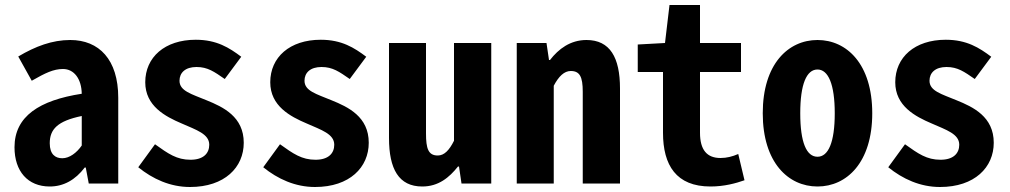

<svg xmlns="http://www.w3.org/2000/svg" viewBox="-20 -734 4040 768"><path d="M179 12C234 12 281 -14 319 -64H323L335 0H453V-343C453 -496 376 -574 261 -574C189 -574 122 -549 53 -508L107 -411C161 -442 194 -458 232 -458C276 -458 306 -419 307 -359C138 -333 38 -269 38 -145C38 -49 91 12 179 12ZM229 -101C201 -101 179 -117 179 -161C179 -217 210 -250 307 -270V-152C287 -123 258 -101 229 -101Z M740 14C879 14 955 -65 955 -163C955 -267 873 -306 806 -333C746 -358 698 -370 698 -411C698 -443 721 -466 766 -466C811 -466 837 -447 879 -418L945 -507C897 -543 847 -575 763 -575C639 -575 561 -505 561 -405C561 -310 641 -268 707 -240C766 -214 817 -198 817 -155C817 -121 794 -95 742 -95C687 -95 653 -119 600 -157L533 -65C591 -18 661 14 740 14Z M1240 14C1379 14 1455 -65 1455 -163C1455 -267 1373 -306 1306 -333C1246 -358 1198 -370 1198 -411C1198 -443 1221 -466 1266 -466C1311 -466 1337 -447 1379 -418L1445 -507C1397 -543 1347 -575 1263 -575C1139 -575 1061 -505 1061 -405C1061 -310 1141 -268 1207 -240C1266 -214 1317 -198 1317 -155C1317 -121 1294 -95 1242 -95C1187 -95 1153 -119 1100 -157L1033 -65C1091 -18 1161 14 1240 14Z M1669 12C1734 12 1777 -24 1812 -68H1816L1826 0H1945V-562H1796V-171C1777 -133 1757 -112 1731 -112C1693 -112 1684 -140 1684 -200V-562H1536V-182C1536 -58 1575 12 1669 12Z M2047 0H2195V-391C2215 -429 2237 -450 2263 -450C2299 -450 2311 -427 2311 -367V0H2460V-380C2460 -504 2420 -574 2326 -574C2261 -574 2214 -538 2180 -494H2176L2166 -562H2047Z M2822 12C2877 12 2924 -1 2958 -13L2933 -118C2910 -108 2887 -102 2862 -102C2808 -102 2780 -134 2780 -203V-446H2944V-562H2780V-714H2658L2640 -562L2531 -556V-446H2632V-203C2632 -73 2685 12 2822 12Z M3250 12C3367 12 3469 -84 3469 -281C3469 -478 3367 -574 3250 -574C3133 -574 3031 -478 3031 -281C3031 -84 3133 12 3250 12ZM3250 -107C3206 -107 3181 -164 3181 -281C3181 -397 3206 -456 3250 -456C3293 -456 3319 -397 3319 -281C3319 -164 3293 -107 3250 -107Z M3740 14C3879 14 3955 -65 3955 -163C3955 -267 3873 -306 3806 -333C3746 -358 3698 -370 3698 -411C3698 -443 3721 -466 3766 -466C3811 -466 3837 -447 3879 -418L3945 -507C3897 -543 3847 -575 3763 -575C3639 -575 3561 -505 3561 -405C3561 -310 3641 -268 3707 -240C3766 -214 3817 -198 3817 -155C3817 -121 3794 -95 3742 -95C3687 -95 3653 -119 3600 -157L3533 -65C3591 -18 3661 14 3740 14Z"/></svg>

Font: Noto Sans Mono CJK JP Bold
Style: Regular
Weight: 700
Designer: Ryoko NISHIZUKA (kana & ideographs); Paul D. Hunt (Latin, Greek & Cyrillic); Wenlong ZHANG (bopomofo); Sandoll Communica
Foundry: Adobe Systems Incorporated
Version: Version 1.004;PS 1.004;hotconv 1.0.82;makeotf.lib2.5.63406